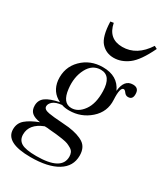

<svg xmlns="http://www.w3.org/2000/svg" viewBox="-215 -733 870 1004"><g transform="rotate(30 220.5 -230.5)"><path d="M148 -639 167 -642Q184 -555 268 -555Q355 -555 413 -645L430 -636Q387 -546 345 -514.5Q303 -483 257 -483Q211 -483 181 -516Q151 -549 148 -639ZM452 -381Q455 -343 425 -343Q411 -343 402 -355.5Q393 -368 386 -368Q364 -368 368 -293Q372 -222 318.5 -175Q265 -128 193 -128Q167 -128 148 -135Q111 -131 95 -117Q79 -103 79 -88Q79 -78 87 -72Q95 -66 111.5 -63Q128 -60 145 -58.5Q162 -57 189.5 -55Q217 -53 236 -51Q296 -43 328 -21.5Q360 0 360 49Q360 114 302.5 149Q245 184 141 184Q-11 184 -11 103Q-11 66 16 43Q43 20 93 1Q58 -4 41.5 -18.5Q25 -33 25 -61Q25 -94 50.5 -112.5Q76 -131 131 -142Q73 -170 65 -236Q58 -312 108.5 -362.5Q159 -413 235 -413Q325 -413 357 -341Q364 -413 416 -413Q450 -413 452 -381ZM197 -145Q238 -145 268.5 -187.5Q299 -230 297 -304Q295 -396 232 -396Q181 -396 154 -344.5Q127 -293 135 -225Q144 -145 197 -145ZM154 9Q145 7 125 7Q48 37 48 100Q48 133 73.5 148.5Q99 164 164 164Q316 164 316 81Q316 67 311 56Q306 45 293 37.5Q280 30 270 26Q260 22 235.5 18Q211 14 198.5 13Q186 12 154 9Z"/></g></svg>

Font: HK Venetian
Style: Italic
Weight: 400
Italic angle: -12°
Version: Version 1.000;PS 001.000;hotconv 1.0.88;makeotf.lib2.5.64775